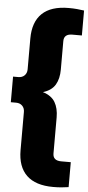

<svg xmlns="http://www.w3.org/2000/svg" viewBox="-74 -854 512 1120"><g transform="rotate(5 182.5 -294.0)"><path d="M282 230Q178.5 230 126.2 179.8Q74 129.5 74 33V-191Q74 -213.5 60.2 -227.2Q46.5 -241 24 -241H-7V-391H24Q46.5 -391 60.2 -404.8Q74 -418.5 74 -441V-621Q74 -718 126.2 -768Q178.5 -818 282 -818Q308.5 -818 330.5 -816Q352.5 -814 372 -811V-665H316Q267 -665 267 -623V-456Q267 -402.5 246 -367Q225 -331.5 174.5 -316Q225 -300.5 246 -265Q267 -229.5 267 -176V35Q267 77 316 77H372V223Q352.5 226 330.5 228Q308.5 230 282 230Z"/></g></svg>

Font: Encode Sans Condensed Condensed Black
Style: Regular
Weight: 900
Width: 3
Designer: Multiple Designers
Foundry: Impallari Type
Version: Version 3.000; ttfautohint (v1.8.3) -l 8 -r 50 -G 200 -x 14 